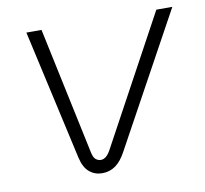

<svg xmlns="http://www.w3.org/2000/svg" viewBox="-64 -580 708 662"><g transform="rotate(-10 290.0 -248.5)"><path d="M243 13Q217 13 198 -3Q179 -19 171 -54L69 -510H122L217 -62Q221 -45 229 -39Q237 -33 246 -33Q266 -33 282 -64L524 -510H580L327 -48Q310 -16 289.5 -1.5Q269 13 243 13Z"/></g></svg>

Font: MuseoModerno ExtraLight
Style: Italic
Weight: 250
Italic angle: -9°
Designer: Pablo Cosgaya, Héctor Gatti, Marcela Romero, and the Authors of The MuseoModerno Project.
Foundry: Omnibus-Type Team
Version: Version 1.003